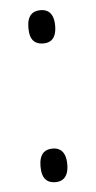

<svg xmlns="http://www.w3.org/2000/svg" viewBox="-44 -551 293 586"><g transform="rotate(-5 102.5 -257.5)"><path d="M103 -419C124 -419 143 -430 143 -470C143 -509 124 -521 103 -521C79 -521 61 -509 61 -470C61 -430 79 -419 103 -419ZM103 6C124 6 143 -6 143 -45C143 -85 124 -97 103 -97C79 -97 61 -85 61 -45C61 -6 79 6 103 6Z"/></g></svg>

Font: Noto Serif Armenian ExtraCondensed Light
Style: Regular
Weight: 300
Width: 2
Designer: Monotype Design Team
Foundry: Monotype Imaging Inc.
Version: Version 2.008